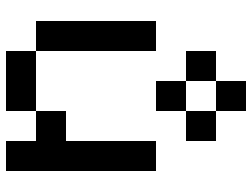

<svg xmlns="http://www.w3.org/2000/svg" viewBox="-120 -720 840 640"><g transform="rotate(90 300.0 -400.0)"><path d="M350 0H150V-100H50V-500H150V-100H350V-200H450V-500H550V0H450V-100H350ZM150 -600V-700H250V-800H350V-700H450V-600H350V-500H250V-600ZM350 -600V-700H250V-600Z"/></g></svg>

Font: Matrix Sans
Style: Regular
Weight: 400
Designer: Brad Neil
Version: Version 1.100